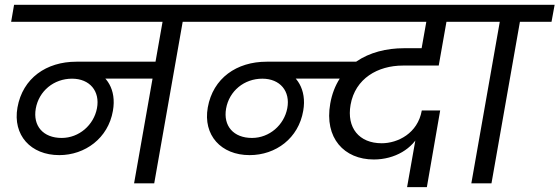

<svg xmlns="http://www.w3.org/2000/svg" viewBox="-20 -760 2319 796"><path d="M225.8 -116.9C332.5 -116.9 428.6 -186.9 448.1 -300.5C464.1 -390.3 419.9 -448.7 367.7 -467.5L347.4 -434.1H629.1L642 -504.2H296.6C172.2 -504.2 74.2 -436.2 52.4 -314.4C32.1 -199.8 107.2 -116.9 225.8 -116.9ZM235.6 -188.1C159 -188.1 115.8 -238 128.3 -309.8C141.5 -383.2 203.4 -433.8 278.7 -433.8C351.8 -433.8 395.5 -382.2 382 -311.1C368.8 -241.7 307.9 -188.1 235.6 -188.1ZM619.4 0 740.1 -684.9H656.6L535.9 0ZM869.1 -669.6 881.1 -740H38.3L26.2 -669.6Z M1014.8 -116.9C1123.8 -116.9 1217.6 -186.9 1237.1 -300.5C1253.1 -390.3 1207.4 -451 1156.7 -467.5L1136.4 -434.1H1455.3L1488.5 -504.2H1085.6C961.2 -504.2 863.2 -436.2 841.4 -314.4C821.1 -199.8 896.2 -116.9 1014.8 -116.9ZM1024.6 -188.1C948 -188.1 904.8 -238 917.3 -309.8C930.5 -383.2 992.4 -433.8 1067.7 -433.8C1140.8 -433.8 1184.5 -382.2 1171 -311.1C1157.8 -241.7 1096.9 -188.1 1024.6 -188.1ZM1503.1 -669.6 1515.9 -740H827.3L815.2 -669.6ZM1749.7 15.9 1804.9 -302.1H1728.7C1712 -206.6 1628.3 -166.1 1562.6 -166.1C1468.6 -166.1 1416.7 -230.2 1433.4 -325.5C1452.6 -434.8 1546.4 -488.2 1650.7 -488.2H1798.9L1833.7 -685.2H1750.2L1728 -560.1H1655C1508.7 -560.1 1377.4 -490 1349.2 -330.8C1323.7 -187.7 1407 -98.8 1529.6 -98.8C1617.4 -98.8 1691.3 -143.7 1721 -209L1708.7 -216L1667.7 15.9ZM1974 -669.6 1986.8 -740H1324.9L1312.1 -669.6Z M2017.6 0 2135.5 -669.6H2266.5L2279.4 -740H1932.3L1920.2 -669.6H2052L1934.1 0Z"/></svg>

Font: Poppins Devanagari Thin
Style: Italic
Weight: 100
Italic angle: -10°
Designer: Ninad Kale (Devanagari), Jonny Pinhorn (Latin)
Foundry: Indian Type Foundry
Version: 4.005